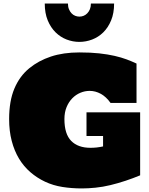

<svg xmlns="http://www.w3.org/2000/svg" viewBox="-20 -1058 841 1087"><path d="M364.7 -1038.1Q364.7 -1019.5 370.4 -1005.9Q376 -992.2 385 -982.7Q394 -973.1 405.8 -968.5Q417.5 -963.9 429.7 -963.9Q441.9 -963.9 453.4 -968.5Q464.8 -973.1 474.1 -982.7Q483.4 -992.2 489 -1005.9Q494.6 -1019.5 494.6 -1038.1H626Q626 -983.4 609.1 -942.6Q592.3 -901.9 564.7 -874.8Q537.1 -847.7 501.7 -834.2Q466.3 -820.8 429.2 -820.8Q392.6 -820.8 357.4 -834.2Q322.3 -847.7 294.7 -874.8Q267.1 -901.9 250.2 -942.6Q233.4 -983.4 233.4 -1038.1ZM31.7 -383.8Q31.7 -485.8 61.3 -556.2Q90.8 -626.5 145.5 -671.4Q197.8 -714.4 268.1 -737.8Q338.4 -761.2 429.7 -761.2Q492.7 -761.2 541.5 -755.9Q590.3 -750.5 628.7 -741.7Q667 -732.9 697 -721.7Q727.1 -710.4 752.9 -698.2V-475.1H606Q581.1 -510.3 550.5 -526.9Q520 -543.5 487.8 -543.5Q460.4 -543.5 434.8 -532.7Q409.2 -522 389.2 -501.5Q369.1 -481 356.9 -451.4Q344.7 -421.9 344.7 -383.8Q344.7 -299.3 383.1 -260.3Q421.4 -221.2 492.2 -221.2Q509.8 -221.2 527.6 -223.1Q545.4 -225.1 563.5 -229V-288.1H469.7V-421.9H773.4V-65.4Q734.9 -49.3 691.7 -34.9Q648.4 -20.5 605.2 -10Q562 0.5 520.5 4.6Q479 8.8 443.8 8.8Q386.2 8.8 333.5 0.5Q280.8 -7.8 235.1 -29.3Q189.5 -50.8 151.9 -83.3Q114.3 -115.7 87.6 -159.9Q61 -204.1 46.4 -260Q31.7 -315.9 31.7 -383.8Z"/></svg>

Font: Holtwood One SC
Style: Regular
Weight: 400
Version: Version 1.000